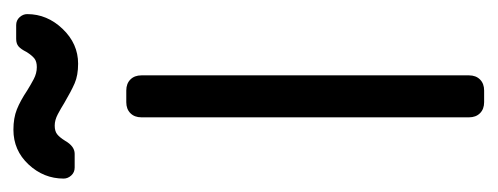

<svg xmlns="http://www.w3.org/2000/svg" viewBox="-250 -482 724 279"><g transform="rotate(-90 111.5 -342.0)"><path d="M120 0H103Q93 0 87 -6Q81 -12 81 -22V-498Q81 -508 87 -514Q93 -520 103 -520H120Q130 -520 136 -514Q142 -508 142 -498V-22Q142 -12 136 -6Q130 0 120 0ZM120 -664Q128 -659 136.5 -654.5Q145 -650 154 -650Q162 -650 166.5 -653.5Q171 -657 176 -665Q180 -673 184 -676.5Q188 -680 195 -680H215Q222 -680 226.5 -675Q231 -670 231 -664Q231 -635 209.5 -612.5Q188 -590 159 -590Q142 -590 130.5 -595Q119 -600 102 -610Q94 -615 85.5 -619.5Q77 -624 69 -624Q61 -624 56.5 -620.5Q52 -617 47 -609Q39 -595 28 -595H8Q1 -595 -3.5 -600Q-8 -605 -8 -611Q-8 -640 12.5 -662Q33 -684 63 -684Q80 -684 92.5 -679Q105 -674 120 -664Z"/></g></svg>

Font: Rubik
Style: Regular
Weight: 300
Designer: Hubert & Fischer
Foundry: Hubert & Fischer
Version: Version 1.100